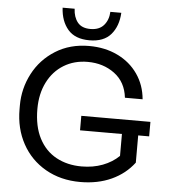

<svg xmlns="http://www.w3.org/2000/svg" viewBox="-62 -1008 956 1082"><g transform="rotate(5 415.5 -467.0)"><path d="M56 -361V-383Q56 -478 100 -562.5Q144 -647 226 -698.5Q308 -750 416 -750Q506 -750 577.5 -715.5Q649 -681 692 -619Q735 -557 742 -477H642Q632 -565 568 -612.5Q504 -660 416 -660Q340 -660 281 -624Q222 -588 189 -522.5Q156 -457 156 -371Q156 -273 191 -205.5Q226 -138 288.5 -104Q351 -70 432 -70Q497 -70 551 -90.5Q605 -111 643 -148V-272H406V-354H797V-272H735V-118Q686 -53 608.5 -17.5Q531 18 432 18Q321 18 235.5 -31Q150 -80 103 -166Q56 -252 56 -361ZM248 -952H316Q318 -905 341.5 -875.5Q365 -846 414 -846Q464 -846 490 -876Q516 -906 518 -952H580Q576 -876 535.5 -829Q495 -782 414 -782Q333 -782 292.5 -829Q252 -876 248 -952Z"/></g></svg>

Font: Sora-SIA
Style: Regular
Weight: 400
Designer: Jonathan Barnbrook, Julián Moncada
Foundry: Barnbrook Fonts
Version: Version 2.000